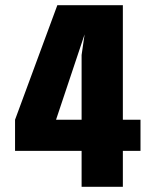

<svg xmlns="http://www.w3.org/2000/svg" viewBox="-20 -720 590 740"><path d="M294.5 0V-138.5H38V-258.5L201 -700H453.5V-258.5H521.5V-138.5H453.5V0ZM196 -258.5H294.5V-508L306 -587.5Z"/></svg>

Font: Trispace SemiCondensed
Style: Bold
Weight: 700
Width: 4
Designer: Tyler Finck
Foundry: Etcetera Type Company
Version: Version 1.210; ttfautohint (v1.8.3)